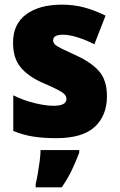

<svg xmlns="http://www.w3.org/2000/svg" viewBox="-20 -583 513 824"><path d="M439 -170Q439 -87 386.5 -38.5Q334 10 221 10Q169 10 125 3.5Q81 -3 37 -21V-174Q81 -152 128.5 -140.5Q176 -129 210 -129Q265 -129 265 -158Q265 -169 257 -178Q249 -187 226.5 -198.5Q204 -210 160 -229Q98 -257 67 -296Q36 -335 36 -400Q36 -480 92.5 -521.5Q149 -563 246 -563Q297 -563 341.5 -551Q386 -539 433 -516L385 -393Q350 -411 313.5 -422.5Q277 -434 250 -434Q208 -434 208 -410Q208 -400 215.5 -392.5Q223 -385 244 -374.5Q265 -364 307 -345Q371 -316 405 -277.5Q439 -239 439 -170ZM320 72Q305 112 288 147.5Q271 183 245 221H133V207Q138 187 142.5 160.5Q147 134 150.5 107Q154 80 154 61H320Z"/></svg>

Font: Noto Sans Ethiopic SemiCondensed Black
Style: Regular
Weight: 900
Width: 4
Designer: Monotype Design Team
Foundry: Monotype Imaging Inc.
Version: Version 2.102; ttfautohint (v1.8.4.7-5d5b)